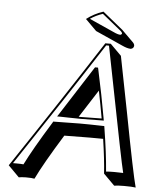

<svg xmlns="http://www.w3.org/2000/svg" viewBox="-59 -868 806 977"><g transform="rotate(5 344.5 -379.5)"><path d="M429.7 -817.9 533.2 -733.9Q535.6 -731.9 536.6 -730.5L593.3 -674.3Q601.6 -665 600.1 -656.2Q597.7 -644 584.5 -641.6Q582.5 -641.6 582 -641.6Q565.9 -642.1 541.5 -653.3L400.9 -716.3L344.2 -772.9Q381.8 -802.2 429.7 -817.9ZM286.1 -171.9Q192.9 -21.5 153.8 59.6Q141.6 56.6 109.4 56.6Q85.9 57.1 73.7 59.6L17.6 2.9Q265.1 -366.7 453.1 -658.2H481L537.6 -601.6Q554.7 -518.1 593.3 -317.9Q653.3 -2.9 670.9 59.6Q653.8 56.6 611.3 56.6Q578.1 56.6 561 59.6L504.4 2.9Q500 -67.4 484.4 -172.9Q444.8 -173.3 415.5 -173.3Q356.4 -173.3 286.1 -171.9ZM350.6 -273.9Q356.9 -273.9 363.3 -273.9Q406.2 -273.9 467.8 -275.4Q456.1 -342.8 441.4 -415.5Q380.4 -320.3 350.6 -273.9ZM419.4 -519Q418.9 -520.5 418.9 -522H417ZM477.5 -277.3 479.5 -265.6H468.3Q405.8 -264.2 363.3 -264.2Q346.2 -264.2 303.2 -265.1Q272 -265.6 259.3 -266.1H241.2L251 -281.2Q281.7 -330.1 408.7 -527.3L411.6 -531.7H426.8L428.7 -523.9Q457.5 -392.1 477.5 -277.3ZM221.2 -233.4 223.6 -238.3H229.5Q301.8 -239.7 358.9 -240.2Q406.2 -240.2 476.1 -238.3H484.4L485.8 -230Q506.8 -99.1 513.7 -8.3Q528.8 -9.8 555.2 -9.8Q585.4 -9.8 601.1 -8.8Q586.9 -64 502.9 -495.1Q484.9 -586.9 472.7 -647.9H458.5Q274.9 -363.8 38.1 -9.8Q44.9 -9.8 53.2 -9.8Q79.6 -9.8 91.8 -8.3Q132.3 -89.8 221.2 -233.4ZM427.7 -806.6Q391.6 -794.4 363.8 -775.4L489.3 -719.2Q512.7 -708 525.4 -708Q530.8 -709 533.7 -714.8Q532.7 -720.7 526.4 -726.6Z"/></g></svg>

Font: Linux Biolinum Shadow O
Style: Italic
Weight: 400
Italic angle: -12°
Designer: Philipp H. Poll
Foundry: Philipp H. Poll
Version: Version 0.6.2